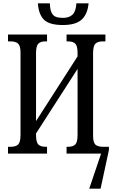

<svg xmlns="http://www.w3.org/2000/svg" viewBox="-20 -921 688 1151"><path d="M207 -901H279Q280 -865 288.5 -846.5Q297 -828 313 -821Q329 -814 359 -814Q395 -814 415 -833.5Q435 -853 438 -901H511Q505 -836 469.5 -803.5Q434 -771 357 -771Q277 -771 244.5 -802Q212 -833 207 -901ZM633 -22 583 210H515L586 0H379V-41H387Q418 -41 431.5 -55Q445 -69 445 -113V-508L196 -121V-111Q196 -69 209.5 -55Q223 -41 254 -41H262V0H28V-41H43Q75 -41 89 -55Q103 -69 103 -113V-605Q103 -646 88.5 -659.5Q74 -673 43 -673H28V-714H262V-673H254Q223 -673 209.5 -659Q196 -645 196 -601V-195L445 -583V-602Q445 -645 431.5 -659Q418 -673 387 -673H379V-714H612V-673H597Q566 -673 552 -659Q538 -645 538 -601V-108Q538 -67 552 -54Q566 -41 597 -41H633Z"/></svg>

Font: Noto Serif Cond
Style: Regular
Weight: 400
Width: 3
Designer: Monotype Design Team
Foundry: Monotype Imaging Inc.
Version: Version 1.001